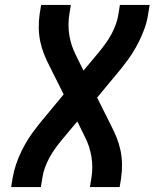

<svg xmlns="http://www.w3.org/2000/svg" viewBox="-20 -755 640 775"><path d="M25 0 31 -37Q36 -65 45 -92Q54 -119 67 -145.5Q80 -172 96 -197Q112 -222 131 -245L132 -247Q134 -249 136 -251.5Q138 -254 140 -257L237 -374L180 -488Q168 -511 158 -536Q148 -561 142.5 -587.5Q137 -614 136.5 -642Q136 -670 140 -698L146 -735H266L260 -698Q253 -654 260 -612Q267 -570 286 -533L317 -470L378 -543Q392 -560 405.5 -578.5Q419 -597 429.5 -616.5Q440 -636 447.5 -656.5Q455 -677 458 -698L464 -735H584L578 -698Q574 -670 564.5 -643Q555 -616 542 -589.5Q529 -563 513 -538Q497 -513 478 -490L477 -488Q475 -486 473 -483.5Q471 -481 469 -478L372 -361L429 -247Q441 -224 451 -199Q461 -174 466.5 -147.5Q472 -121 472.5 -93Q473 -65 469 -37L463 0H343L349 -37Q356 -81 349 -123Q342 -165 323 -202L292 -265L231 -192Q217 -175 203.5 -156.5Q190 -138 179.5 -118.5Q169 -99 161.5 -78.5Q154 -58 151 -37L145 0Z"/></svg>

Font: Iosevka Curly Extended
Style: Bold Italic
Weight: 700
Width: 7
Italic angle: -9°
Monospace: yes
Designer: Belleve Invis
Foundry: Belleve Invis
Version: Version 11.1.0; ttfautohint (v1.8.3)